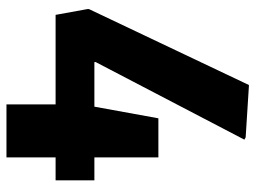

<svg xmlns="http://www.w3.org/2000/svg" viewBox="-118 -672 790 594"><g transform="rotate(90 277.0 -375.0)"><path d="M8 -251V-255L243 -750H247L405 -740L412 -736L172 -276V-272H310L346 -470H467V-272H538V-152H467V0H303V-152H26Z"/></g></svg>

Font: Encode Sans Compressed
Style: ExtraBold
Weight: 800
Designer: Pablo Impallari, Andres Torresi
Foundry: Pablo Impallari, Andres Torresi
Version: Version 1.000; ttfautohint (v1.00) -l 8 -r 50 -G 200 -x 14 -